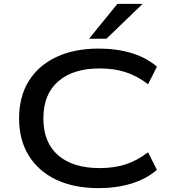

<svg xmlns="http://www.w3.org/2000/svg" viewBox="-20 -966 892 996"><path d="M491 10Q365 10 272.5 -33.5Q180 -77 129.5 -158.5Q79 -240 79 -352Q79 -465 129.5 -546Q180 -627 273 -670.5Q366 -714 492 -714Q586 -714 663 -690.5Q740 -667 794 -620L748 -529Q692 -572 632 -591.5Q572 -611 497 -611Q359 -611 282 -544Q205 -477 205 -352Q205 -227 281.5 -160.5Q358 -94 497 -94Q572 -94 632 -113.5Q692 -133 748 -176L794 -85Q740 -38 662.5 -14Q585 10 491 10ZM442 -765 589 -946H720L532 -765Z"/></svg>

Font: Nunito Sans 10pt Expanded SemiBold
Style: Regular
Weight: 600
Width: 7
Designer: Vernon Adams
Foundry: Vernon Adams
Version: Version 3.101;gftools[0.9.27]